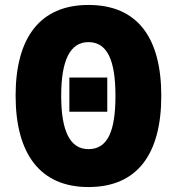

<svg xmlns="http://www.w3.org/2000/svg" viewBox="-20 -745 714 775"><path d="M631 -358C631 -593 535 -725 337 -725C141 -725 43 -592 43 -359C43 -124 142 10 337 10C535 10 631 -124 631 -358ZM227 -358C227 -500 262 -575 337 -575C413 -575 446 -502 446 -358C446 -214 414 -143 337 -143C262 -143 227 -217 227 -358ZM260 -294H413V-432H260Z"/></svg>

Font: Noto Sans Condensed Black
Style: Regular
Weight: 900
Width: 3
Designer: Monotype Design Team
Foundry: Monotype Imaging Inc.
Version: Version 2.013